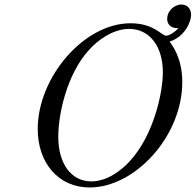

<svg xmlns="http://www.w3.org/2000/svg" viewBox="-20 -808 866 850"><path d="M147 -237C147 -86 239 22 377 22C577 22 787 -204 787 -445C787 -553 741 -609 731 -624C798 -645 826 -711 826 -742C826 -767 811 -788 784 -788C749 -788 720 -757 720 -725C720 -704 732 -683 768 -683H770C746 -659 726 -650 715 -650C696 -650 661 -705 558 -705C350 -705 147 -464 147 -237ZM238 -203C238 -297 273 -477 375 -588C411 -628 478 -680 552 -680C642 -680 701 -603 701 -488C701 -397 660 -210 556 -96C518 -54 455 -5 384 -5C296 -5 238 -82 238 -203Z"/></svg>

Font: CMU Serif
Style: Italic
Weight: 500
Italic angle: -14.04°
Version: Version 0.7.0